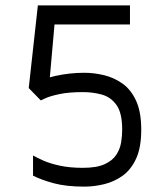

<svg xmlns="http://www.w3.org/2000/svg" viewBox="-20 -687 606 715"><path d="M294 8Q227 8 180.5 -4.5Q134 -17 103 -33V-108Q117 -100 141.5 -89Q166 -78 203 -70Q240 -62 289 -62Q340 -62 369.5 -75.5Q399 -89 413 -110.5Q427 -132 431 -156.5Q435 -181 435 -204Q435 -267 413.5 -296.5Q392 -326 358.5 -335Q325 -344 289 -344Q236 -344 201 -336.5Q166 -329 149 -321Q132 -313 132 -313L87 -359L121 -667H464V-596H183L164 -381L93 -369Q131 -392 185 -404Q239 -416 294 -416Q330 -416 367.5 -407Q405 -398 436.5 -375.5Q468 -353 487 -311.5Q506 -270 506 -204Q506 -138 487 -96.5Q468 -55 436.5 -32.5Q405 -10 367.5 -1Q330 8 294 8Z"/></svg>

Font: Maven Pro
Style: Regular
Weight: 400
Designer: Joe Prince
Foundry: Joe Prince
Version: Version 2.103